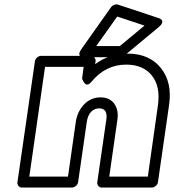

<svg xmlns="http://www.w3.org/2000/svg" viewBox="-20 -825 789 870"><path d="M59.1 0 138.2 -546.9Q139.6 -557.6 148.2 -564.7Q156.7 -571.8 166 -571.8H391.1Q401.9 -571.8 408.2 -563.7Q414.6 -555.7 413.1 -546.9L411.1 -534.2Q475.1 -582 559.1 -582Q656.2 -582 708.7 -517.1Q761.2 -452.1 746.1 -349.1L695.8 0Q694.3 10.7 685.3 17.8Q676.3 24.9 667 24.9H441.9Q431.2 24.9 425.3 17.1Q419.4 9.3 420.9 0L461.9 -284.2Q468.8 -334 429.2 -334Q407.7 -334 392.6 -318.1Q377.4 -302.2 373 -271L334 0Q332.5 10.7 323.5 17.8Q314.5 24.9 305.2 24.9H80.1Q69.3 24.9 63.5 17.1Q57.6 9.3 59.1 0ZM112.8 -24.9H288.1L323.2 -271Q330.1 -319.3 360.8 -351.6Q391.6 -383.8 436 -383.8Q476.6 -383.8 497.3 -355.5Q518.1 -327.1 512.2 -284.2L475.1 -24.9H649.9L695.8 -349.1Q707.5 -433.6 668 -482.9Q628.4 -532.2 551.8 -532.2Q458.5 -532.2 395 -455.1Q386.7 -444.8 379.4 -442.6Q372.1 -440.4 367.4 -444.3Q362.8 -448.2 359.1 -453.9Q355.5 -459.5 353.5 -464.4L352.1 -469.2L358.9 -522H184.1ZM349.1 -603 482.9 -792Q487.8 -799.3 497.3 -803Q506.8 -806.6 514.2 -804.2L695.8 -744.1Q697.3 -743.7 700 -742.9Q702.6 -742.2 707.8 -738.8Q712.9 -735.4 714.8 -731Q716.8 -726.6 713.4 -718.8Q710 -710.9 699.2 -702.1L543.9 -573.2Q534.7 -565.9 525.9 -565.9H366.2Q366.2 -566.4 361.6 -565.7Q356.9 -564.9 351.8 -567.1Q346.7 -569.3 342.5 -572.3Q338.4 -575.2 339.6 -583.3Q340.8 -591.3 349.1 -603ZM416 -616.2H522.9L634.8 -709L511.2 -750Z"/></svg>

Font: Trueno Black Outline
Style: Italic
Weight: 900
Width: 6
Designer: Julieta Ulanovsky
Foundry: Julieta Ulanovsky
Version: Version 3.001b | FøM Fix